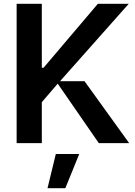

<svg xmlns="http://www.w3.org/2000/svg" viewBox="-20 -747 707 1002"><path d="M198.2 0H66.8V-727.3H198.2V-393.5H207.4L490.8 -727.3H652L293.3 -323.2H421.2L654.1 0H495.7L281.2 -310.4L198.2 -213.8ZM321 235.1H228L271.3 56.8H393.5Z"/></svg>

Font: Riot Sans
Style: Bold
Weight: 600
Designer: Rasmus Andersson
Foundry: rsms
Version: Version 4.001